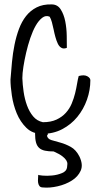

<svg xmlns="http://www.w3.org/2000/svg" viewBox="-20 -617 450 885"><path d="M28.3 -250Q31.2 -290 35.2 -331.1Q39.1 -372.1 46.9 -410.6Q54.7 -449.2 67.4 -483.4Q80.1 -517.6 100.1 -543Q120.1 -568.4 148.9 -583Q177.7 -597.7 217.8 -596.7Q245.1 -596.7 259.8 -573.7Q274.4 -550.8 280.8 -518.6Q287.1 -486.3 287.6 -452.1Q288.1 -418 288.1 -396.5Q273.4 -390.6 263.2 -396.5Q252.9 -402.3 246.6 -415.5Q240.2 -428.7 235.4 -446.3Q230.5 -463.9 227.1 -481.4Q223.6 -499 219.2 -514.6Q214.8 -530.3 209 -540Q191.4 -547.9 174.8 -535.2Q158.2 -522.5 144.5 -498.5Q130.9 -474.6 119.6 -441.4Q108.4 -408.2 100.6 -374.5Q92.8 -340.8 87.9 -309.6Q83 -278.3 83 -256.8Q84 -227.5 88.9 -193.8Q93.8 -160.2 104.5 -130.9Q115.2 -101.6 132.8 -80.6Q150.4 -59.6 177.7 -53.7Q214.8 -53.7 240.7 -65.9Q266.6 -78.1 283.7 -97.2Q300.8 -116.2 310.5 -139.6Q320.3 -163.1 326.2 -187Q332 -210.9 335.4 -231.9Q338.9 -252.9 342.8 -266.6Q368.2 -273.4 382.3 -265.6Q396.5 -257.8 396.5 -247.1Q396.5 -202.1 380.9 -157.7Q365.2 -113.3 336.4 -78.1Q307.6 -43 266.6 -21.5Q225.6 0 173.8 0Q129.9 0 101.6 -27.8Q73.2 -55.7 57.1 -94.7Q41 -133.8 34.7 -176.8Q28.3 -219.7 28.3 -250ZM156.2 188.5Q156.2 190.4 176.3 192.4Q196.3 194.3 220.7 191.9Q245.1 189.5 266.1 180.7Q287.1 171.9 289.1 154.3Q290 147.5 290.5 139.2Q291 130.9 285.6 122.1Q280.3 113.3 267.1 103Q253.9 92.8 227.5 81.1Q204.1 81.1 187.5 77.6Q170.9 74.2 160.6 64.9Q150.4 55.7 146 39.6Q141.6 23.4 141.6 -2Q145.5 -25.4 152.8 -34.7Q160.2 -43.9 168 -43.5Q175.8 -43 183.1 -35.6Q190.4 -28.3 194.8 -19.5Q199.2 -10.7 200.2 -2.4Q201.2 5.9 196.3 7.8Q199.2 23.4 217.3 28.8Q235.4 34.2 258.8 40.5Q282.2 46.9 306.2 60.1Q330.1 73.2 345.7 103.5Q364.3 141.6 352.1 169.4Q339.8 197.3 311 215.3Q282.2 233.4 245.6 241.7Q209 250 178.7 247.1Q167 247.1 162.1 240.7Q157.2 234.4 155.8 225.6Q154.3 216.8 155.3 206.5Q156.2 196.3 156.2 188.5Z"/></svg>

Font: Shadows Into Light Two
Style: Regular
Weight: 400
Designer: Kimberly Geswein
Foundry: Kimberly Geswein
Version: Version 1.003 2012